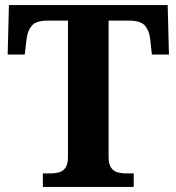

<svg xmlns="http://www.w3.org/2000/svg" viewBox="-20 -734 693 754"><path d="M148.3 0V-53H176.5Q196.7 -53 212.6 -57.5Q228.5 -62 237.7 -76.1Q246.9 -90.2 246.9 -118.3V-653H167.1Q122.8 -653 105.7 -634Q88.5 -615 84.5 -582L77.2 -519.9H10.1L15.1 -714H638.5L643.5 -519.9H576.4L569.6 -582Q565.6 -615 548.6 -634Q531.6 -653 486.6 -653H406.5V-118.1Q406.5 -90.1 415.8 -76.1Q425.1 -62.1 441.1 -57.5Q457.2 -53 476.9 -53H505.1V0Z"/></svg>

Font: Noto Serif Gurmukhi
Style: Regular
Weight: 400
Designer: Vaibhav Singh and the Monotype Design Team
Foundry: Monotype Imaging Inc.
Version: Version 2.003